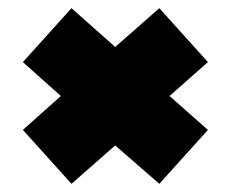

<svg xmlns="http://www.w3.org/2000/svg" viewBox="-20 -567 565 470"><path d="M155 -117 36 -249 129 -332 36 -415 155 -547 262 -452 370 -547 489 -415 395 -332 489 -249 370 -117 262 -211Z"/></svg>

Font: Georama Black
Style: Regular
Weight: 900
Designer: Jean-Baptiste Levee
Foundry: Production Type
Version: Version 1.001